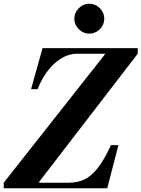

<svg xmlns="http://www.w3.org/2000/svg" viewBox="-21 -1013 761 1033"><path d="M-1 -30 543 -720V-724H720L190 -35V-30ZM-1 0V-30H349Q394 -30 431 -46.5Q468 -63 503 -106.5Q538 -150 576 -232H616L556 0ZM146 -533 208 -754H720V-724H392Q355 -724 316.5 -703.5Q278 -683 243 -641Q208 -599 181 -533ZM459 -832Q427 -832 403 -856Q379 -880 379 -912Q379 -945 403 -969Q427 -993 459 -993Q492 -993 516 -969Q540 -945 540 -912Q540 -880 516 -856Q492 -832 459 -832Z"/></svg>

Font: Libre Bodoni
Style: Bold Italic
Weight: 700
Italic angle: -13°
Version: Version 2.005;gftools[0.9.23]